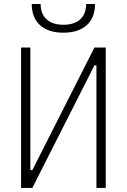

<svg xmlns="http://www.w3.org/2000/svg" viewBox="-20 -928 626 948"><path d="M84 0V-693.4H129.9V-87.9H139.6L446.3 -693.4H502V0H456.1V-605.5H446.3L139.6 0ZM293 -766.6Q218.8 -766.6 177.7 -803.7Q136.7 -840.8 136.7 -908.2H180.7Q180.7 -859.4 210.2 -832.5Q239.7 -805.7 293 -805.7Q346.7 -805.7 376 -832.5Q405.3 -859.4 405.3 -908.2H449.2Q449.2 -840.8 408.2 -803.7Q367.2 -766.6 293 -766.6Z"/></svg>

Font: Cascadia Mono NF ExtraLight
Style: Regular
Weight: 200
Monospace: yes
Designer: Aaron Bell
Foundry: Saja Typeworks
Version: Version 2404.023; ttfautohint (v1.8.4)